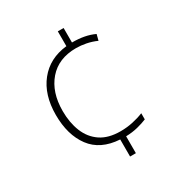

<svg xmlns="http://www.w3.org/2000/svg" viewBox="-173 -845 915 975"><g transform="rotate(-30 285.0 -357.0)"><path d="M341 -639Q380 -639 411.5 -633Q443 -627 471 -614L462 -579Q433 -592 402.5 -598Q372 -604 344 -604Q241 -604 183.5 -537.5Q126 -471 126 -361Q126 -293 147.5 -239.5Q169 -186 214 -155.5Q259 -125 330 -125Q367 -125 402 -132.5Q437 -140 466 -152V-116Q442 -106 410.5 -98Q379 -90 341 -89V10H307V-90Q195 -97 140.5 -170.5Q86 -244 86 -361Q86 -479 145 -552.5Q204 -626 307 -637V-724H341Z"/></g></svg>

Font: Noto Sans Bengali ExtraLight
Style: Regular
Weight: 200
Designer: Jelle Bosma - Monotype Design Team
Foundry: Monotype Imaging Inc.
Version: Version 2.003; ttfautohint (v1.8.4.7-5d5b)